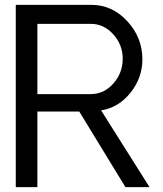

<svg xmlns="http://www.w3.org/2000/svg" viewBox="-20 -770 670 790"><path d="M595.2 0H496.1L306.2 -311H133.8V0H44.9V-750H356Q441.9 -750 503.9 -682.6Q565.9 -615.2 565.9 -525.9Q565.9 -449.7 516.8 -388.4Q467.8 -327.1 396 -315.9ZM353 -382.8Q408.2 -382.8 446.5 -426.5Q484.9 -470.2 484.9 -528.1Q484.9 -585.9 446 -628.9Q407.2 -671.9 353 -671.9H133.8V-382.8Z"/></svg>

Font: ø
Style: ø
Weight: 400
Designer: Samuel Oakes
Foundry: Samuel Oakes
Version: Version 1.000;PS 001.000;hotconv 1.0.88;makeotf.lib2.5.64775